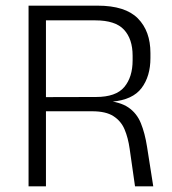

<svg xmlns="http://www.w3.org/2000/svg" viewBox="-20 -659 608 679"><path d="M522 0H457.5L438.5 -133Q433 -172 420.5 -201.5Q408 -231 381.2 -248.2Q354.5 -265.5 306 -265.5H123.5V-315.5L319.5 -316Q390 -316 419.5 -351.2Q449 -386.5 449 -445.5V-462Q449 -521 418.5 -554Q388 -587 317 -587H121V-639H325Q423 -639 467.5 -594Q512 -549 512 -471.5V-453.5Q512 -389.5 480.8 -347.8Q449.5 -306 376.5 -299.5L376 -293.5L349 -303.5Q404 -299.5 434 -279Q464 -258.5 478.2 -223.2Q492.5 -188 500 -140ZM142.5 0H81V-639H142.5V-299.5V-275.5Z"/></svg>

Font: Anek Malayalam Medium Light
Style: Regular
Weight: 300
Version: Version 1.003